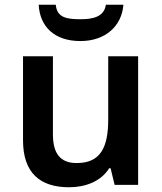

<svg xmlns="http://www.w3.org/2000/svg" viewBox="-20 -845 682 809"><path d="M500 -825H426C419 -773 369 -764 320 -764C262 -764 220 -770 215 -825H143C148 -732 210 -672 319 -672C424 -672 493 -735 500 -825ZM562 -608H436V-343C436 -224 404 -158 303 -158C234 -158 203 -198 203 -279V-608H77V-254C77 -116 149 -56 271 -56C339 -56 405 -80 440 -136H446L463 -66H562Z"/></svg>

Font: Noto Sans Malayalam UI SemiBold
Style: Regular
Weight: 600
Designer: Jelle Bosma - Monotype Design Team
Foundry: Monotype Imaging Inc.
Version: Version 2.104